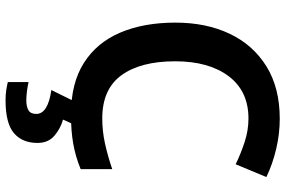

<svg xmlns="http://www.w3.org/2000/svg" viewBox="-184 -580 1004 675"><g transform="rotate(90 317.5 -242.0)"><path d="M396 -614Q300 -614 247.5 -544.5Q195 -475 195 -356Q195 -235 244 -167.5Q293 -100 396 -100Q440 -100 483.5 -109.5Q527 -119 574 -135V-24Q530 -6 485 2Q440 10 382 10Q272 10 200.5 -35.5Q129 -81 94 -163.5Q59 -246 59 -357Q59 -465 98 -547.5Q137 -630 212.5 -677Q288 -724 397 -724Q450 -724 503 -711.5Q556 -699 602 -677L557 -569Q520 -587 479 -600.5Q438 -614 396 -614ZM482 128Q482 181 447.5 210.5Q413 240 332 240Q312 240 296 237.5Q280 235 268 232V159Q280 162 298.5 164.5Q317 167 332 167Q354 167 367 159.5Q380 152 380 132Q380 91 296 79L335 0H417L400 38Q432 47 457 68.5Q482 90 482 128Z"/></g></svg>

Font: Noto Sans Lisu SemiBold
Style: Regular
Weight: 600
Designer: Monotype Design Team. David Williams.
Foundry: Monotype Imaging Inc.
Version: Version 2.102; ttfautohint (v1.8.4.7-5d5b)